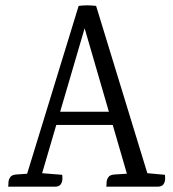

<svg xmlns="http://www.w3.org/2000/svg" viewBox="-20 -700 650 720"><path d="M137.7 -50.5 213.2 -44.5Q214.2 -39.5 214 -28.6Q213.8 -17.7 207.8 -8.9Q201.9 0 185.6 0H10.6Q11.6 -5 11.7 -15.4Q11.8 -25.7 18.1 -35.2Q24.3 -44.7 42 -45.7L81.8 -48.5ZM532.9 -50.5 598.4 -44.5Q599.4 -39.5 599.2 -28.6Q599 -17.7 593 -8.9Q587.1 0 570.8 0H378.6Q379.6 -5 379.7 -15.4Q379.8 -25.7 386.1 -35.2Q392.3 -44.7 410 -45.7L455.6 -48.5ZM168.1 -281H425V-231.4H168.1ZM469.2 -2.7 282.9 -643.7 311.9 -643.5 127.8 -15.8 72.2 -17.4 274.9 -677.9Q292.3 -680.1 307.7 -680Q323 -679.9 340.4 -677.9L544.9 -10.1Z"/></svg>

Font: Karma Variable Light
Style: Regular
Weight: 300
Designer: Joana Correia
Foundry: Indian Type Foundry
Version: Version 3.000